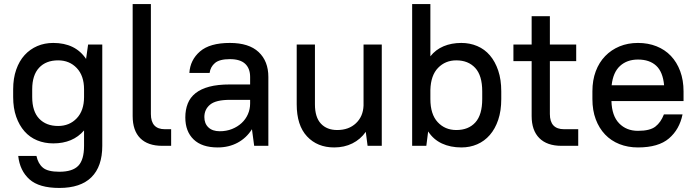

<svg xmlns="http://www.w3.org/2000/svg" viewBox="-20 -720 3440 948"><path d="M243 -12Q200 -12 163.5 -27Q127 -42 101 -71.5Q75 -101 60 -143.5Q45 -186 45 -241V-279Q45 -333 60 -376Q75 -419 101.5 -448Q128 -477 164 -492.5Q200 -508 243 -508Q352 -508 405 -429L415 -500H485V0Q485 102 431.5 155Q378 208 273 208Q173 208 125.5 165.5Q78 123 70 50H160Q168 88 192 108Q216 128 273 128Q338 128 366.5 98.5Q395 69 395 0V-76Q340 -12 243 -12ZM267 -98Q323 -98 359 -136Q395 -174 395 -241V-279Q395 -346 359 -384Q323 -422 267 -422Q207 -422 173 -385.5Q139 -349 139 -279V-241Q139 -170 173.5 -134Q208 -98 267 -98Z M781 0Q710 0 672.5 -37.5Q635 -75 635 -147V-700H725V-157Q725 -82 794 -82H825V0H781Z M1055 8Q977 8 936 -31.5Q895 -71 895 -140Q895 -178 907 -208.5Q919 -239 945.5 -260Q972 -281 1013.5 -292Q1055 -303 1115 -303H1215V-340Q1215 -382 1190.5 -405Q1166 -428 1115 -428Q1064 -428 1041.5 -409Q1019 -390 1015 -360H915Q919 -424 967.5 -466Q1016 -508 1115 -508Q1209 -508 1257 -463Q1305 -418 1305 -340V0H1235L1224 -82Q1197 -39 1153.5 -15.5Q1110 8 1055 8ZM1065 -72Q1098 -72 1125.5 -83Q1153 -94 1173 -112.5Q1193 -131 1204 -156Q1215 -181 1215 -209V-227H1115Q1046 -227 1017.5 -203.5Q989 -180 989 -142Q989 -110 1009 -91Q1029 -72 1065 -72Z M1630 8Q1547 8 1496 -46.5Q1445 -101 1445 -205V-500H1535V-205Q1535 -141 1564.5 -109.5Q1594 -78 1645 -78Q1702 -78 1737.5 -111.5Q1773 -145 1775 -199V-500H1865V0H1795L1786 -69Q1760 -32 1720 -12Q1680 8 1630 8Z M2258 8Q2204 8 2162 -11.5Q2120 -31 2094 -71L2085 0H2015V-700H2105V-442Q2131 -475 2170 -491.5Q2209 -508 2258 -508Q2300 -508 2336.5 -492.5Q2373 -477 2399 -446.5Q2425 -416 2440 -371.5Q2455 -327 2455 -269V-231Q2455 -173 2440 -128.5Q2425 -84 2398.5 -53.5Q2372 -23 2336 -7.5Q2300 8 2258 8ZM2233 -78Q2293 -78 2327 -115.5Q2361 -153 2361 -231V-269Q2361 -347 2326.5 -384.5Q2292 -422 2233 -422Q2179 -422 2143 -385Q2107 -348 2105 -276V-231Q2105 -156 2141 -117Q2177 -78 2233 -78Z M2515 -500H2605V-640H2695V-500H2825V-418H2695V-157Q2695 -82 2765 -82H2835V0H2752Q2681 0 2643 -38Q2605 -76 2605 -147V-418H2515Z M3130 8Q3080 8 3038.5 -8.5Q2997 -25 2967.5 -56Q2938 -87 2921.5 -131Q2905 -175 2905 -231V-269Q2905 -324 2921.5 -368Q2938 -412 2968 -443Q2998 -474 3039 -491Q3080 -508 3130 -508Q3180 -508 3221.5 -491.5Q3263 -475 3292.5 -444Q3322 -413 3338.5 -368.5Q3355 -324 3355 -269V-221H2999Q3001 -148 3037 -111Q3073 -74 3130 -74Q3189 -74 3216 -95Q3243 -116 3258 -155H3350Q3335 -81 3283 -36.5Q3231 8 3130 8ZM3130 -426Q3076 -426 3041.5 -394.5Q3007 -363 3000 -299H3259Q3253 -365 3220 -395.5Q3187 -426 3130 -426Z"/></svg>

Font: PT Root UI Web Medium
Style: Regular
Weight: 500
Designer: Vitaly Kuzmin
Foundry: ParaType Ltd.
Version: Version 1.001W